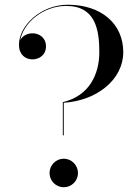

<svg xmlns="http://www.w3.org/2000/svg" viewBox="-20 -780 590 810"><path d="M245 -349V-209H249V-346.5C390 -355.5 500 -445 500 -560C500 -680 407 -760 266 -760C153.5 -760 60 -673 60 -591C60 -550 86.5 -529.5 117 -529.5C142 -529.5 174 -545 174 -585C174 -620 146.5 -639.5 117 -639.5C95.5 -639.5 74.5 -629 65.5 -610.5C78.5 -684 162 -755 259.5 -755C383 -755 399 -654 399 -560C399 -467 357 -375.5 245 -349ZM189 -50C189 -17 216 10 249 10C282 10 309 -17 309 -50C309 -83 282 -110.5 249 -110.5C216 -110.5 189 -83 189 -50Z"/></svg>

Font: Bodoni* 48pt
Style: Regular
Weight: 400
Version: Version 2.3